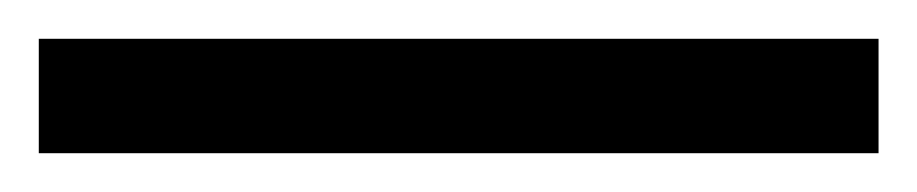

<svg xmlns="http://www.w3.org/2000/svg" viewBox="-25 63 473 99"><path d="M-5 142V83H428V142Z"/></svg>

Font: Noto Serif Hebrew SemiCondensed
Style: Regular
Weight: 400
Width: 4
Designer: Monotype Design Team
Foundry: Monotype Imaging Inc.
Version: Version 2.004; ttfautohint (v1.8.4.7-5d5b)